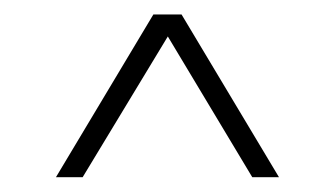

<svg xmlns="http://www.w3.org/2000/svg" viewBox="-20 -720 464 266"><path d="M57.5 -474.5 192.5 -700H231.5L366.5 -474.5H329.5L212.5 -669.5L94.5 -474.5Z"/></svg>

Font: Imbue Light
Style: Regular
Weight: 300
Designer: Tyler Finck
Foundry: Etcetera Type Company
Version: Version 1.102